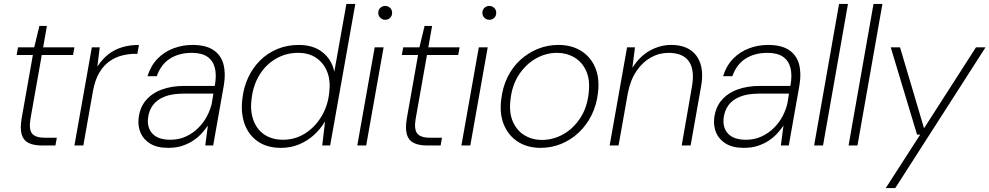

<svg xmlns="http://www.w3.org/2000/svg" viewBox="-20 -735 4999 970"><path d="M192 0Q150 0 124 -13Q98 -26 89.5 -56Q81 -86 89 -135L146 -457H64L71 -496H153L179 -604H217L198 -496H356L349 -457H191L134 -135Q125 -82 142 -60.5Q159 -39 208 -39H267L260 0Z M356 0 444 -496H484L472 -400H473Q497 -437 528 -461Q559 -485 597.5 -496.5Q636 -508 682 -508L674 -463H661Q631 -463 598 -455Q565 -447 535 -426.5Q505 -406 483 -370Q461 -334 450 -277L401 0Z M830 12Q774 12 739.5 -9Q705 -30 690.5 -63.5Q676 -97 680 -136Q686 -191 716.5 -227.5Q747 -264 797 -282.5Q847 -301 912 -301H1065Q1075 -355 1065.5 -392Q1056 -429 1027.5 -448.5Q999 -468 949 -468Q885 -468 839 -439Q793 -410 772 -350H725Q742 -404 776.5 -439Q811 -474 857 -491Q903 -508 952 -508Q1020 -508 1058.5 -482Q1097 -456 1109 -410Q1121 -364 1111 -305L1057 0H1017L1030 -99H1029Q1018 -83 1001 -63.5Q984 -44 959.5 -27Q935 -10 903 1Q871 12 830 12ZM841 -29Q884 -29 919.5 -45.5Q955 -62 982 -89Q1009 -116 1026 -148.5Q1043 -181 1050 -213L1058 -262H908Q848 -262 809.5 -246Q771 -230 751.5 -202.5Q732 -175 728 -139Q722 -90 750.5 -59.5Q779 -29 841 -29Z M1400 12Q1329 12 1282.5 -20.5Q1236 -53 1216 -108Q1196 -163 1204 -232Q1210 -292 1233.5 -342.5Q1257 -393 1294.5 -430Q1332 -467 1381.5 -487.5Q1431 -508 1489 -508Q1563 -508 1609.5 -471Q1656 -434 1669 -373L1730 -715H1775L1648 0H1608L1622 -120H1621Q1599 -83 1566 -53Q1533 -23 1491 -5.5Q1449 12 1400 12ZM1410 -29Q1470 -29 1520 -60Q1570 -91 1603 -145Q1636 -199 1643 -265Q1651 -326 1633.5 -371Q1616 -416 1578.5 -442Q1541 -468 1486 -468Q1426 -468 1375 -439Q1324 -410 1291.5 -357.5Q1259 -305 1251 -235Q1243 -174 1260.5 -127Q1278 -80 1316.5 -54.5Q1355 -29 1410 -29Z M1785 0 1873 -496H1918L1830 0ZM1926 -635Q1912 -635 1901.5 -645Q1891 -655 1891 -670Q1891 -686 1901.5 -695.5Q1912 -705 1926 -705Q1940 -705 1950.5 -695.5Q1961 -686 1961 -670Q1961 -655 1951 -645Q1941 -635 1926 -635Z M2138 0Q2096 0 2070 -13Q2044 -26 2035.5 -56Q2027 -86 2035 -135L2092 -457H2010L2017 -496H2099L2125 -604H2163L2144 -496H2302L2295 -457H2137L2080 -135Q2071 -82 2088 -60.5Q2105 -39 2154 -39H2213L2206 0Z M2311 0 2399 -496H2444L2356 0ZM2452 -635Q2438 -635 2427.5 -645Q2417 -655 2417 -670Q2417 -686 2427.5 -695.5Q2438 -705 2452 -705Q2466 -705 2476.5 -695.5Q2487 -686 2487 -670Q2487 -655 2477 -645Q2467 -635 2452 -635Z M2711 12Q2646 12 2598 -18Q2550 -48 2526.5 -103Q2503 -158 2512 -231Q2519 -294 2544 -345Q2569 -396 2608.5 -432Q2648 -468 2697 -488Q2746 -508 2801 -508Q2867 -508 2915 -478.5Q2963 -449 2986.5 -395Q3010 -341 3001 -266Q2994 -204 2968.5 -153Q2943 -102 2903.5 -65Q2864 -28 2815 -8Q2766 12 2711 12ZM2717 -28Q2774 -28 2824.5 -56Q2875 -84 2910.5 -137Q2946 -190 2954 -264Q2962 -331 2941.5 -376.5Q2921 -422 2881.5 -445Q2842 -468 2794 -468Q2738 -468 2687.5 -439.5Q2637 -411 2602 -358Q2567 -305 2559 -232Q2551 -165 2571.5 -119.5Q2592 -74 2631 -51Q2670 -28 2717 -28Z M3060 0 3148 -496H3188L3175 -394H3176Q3212 -451 3263.5 -479.5Q3315 -508 3371 -508Q3428 -508 3465.5 -484Q3503 -460 3518.5 -413.5Q3534 -367 3522 -299L3469 0H3424L3475 -293Q3491 -380 3461 -424Q3431 -468 3358 -468Q3310 -468 3268 -444.5Q3226 -421 3195.5 -376Q3165 -331 3152 -265L3105 0Z M3738 12Q3682 12 3647.5 -9Q3613 -30 3598.5 -63.5Q3584 -97 3588 -136Q3594 -191 3624.5 -227.5Q3655 -264 3705 -282.5Q3755 -301 3820 -301H3973Q3983 -355 3973.5 -392Q3964 -429 3935.5 -448.5Q3907 -468 3857 -468Q3793 -468 3747 -439Q3701 -410 3680 -350H3633Q3650 -404 3684.5 -439Q3719 -474 3765 -491Q3811 -508 3860 -508Q3928 -508 3966.5 -482Q4005 -456 4017 -410Q4029 -364 4019 -305L3965 0H3925L3938 -99H3937Q3926 -83 3909 -63.5Q3892 -44 3867.5 -27Q3843 -10 3811 1Q3779 12 3738 12ZM3749 -29Q3792 -29 3827.5 -45.5Q3863 -62 3890 -89Q3917 -116 3934 -148.5Q3951 -181 3958 -213L3966 -262H3816Q3756 -262 3717.5 -246Q3679 -230 3659.5 -202.5Q3640 -175 3636 -139Q3630 -90 3658.5 -59.5Q3687 -29 3749 -29Z M4093 0 4219 -715H4264L4138 0Z M4267 0 4393 -715H4438L4312 0Z M4455 215 4629 -55H4613L4480 -496H4527L4648 -88H4649L4911 -496H4959L4503 215Z"/></svg>

Font: DM Sans 28pt ExtraLight
Style: Italic
Weight: 250
Italic angle: -10°
Version: Version 4.004;gftools[0.9.30]